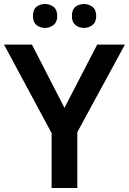

<svg xmlns="http://www.w3.org/2000/svg" viewBox="-20 -936 642 956"><path d="M301 -399 464 -714H602L365 -278V0H237V-273L0 -714H139ZM144 -856Q144 -888 161.5 -902Q179 -916 204 -916Q228 -916 246.5 -902Q265 -888 265 -856Q265 -826 246.5 -811.5Q228 -797 204 -797Q179 -797 161.5 -811.5Q144 -826 144 -856ZM338 -856Q338 -888 355.5 -902Q373 -916 398 -916Q422 -916 440.5 -902Q459 -888 459 -856Q459 -826 440.5 -811.5Q422 -797 398 -797Q373 -797 355.5 -811.5Q338 -826 338 -856Z"/></svg>

Font: Noto Sans Sinhala UI SemiBold
Style: Regular
Weight: 600
Designer: Jelle Bosma - Monotype Design Team
Foundry: Monotype Imaging Inc.
Version: Version 2.006; ttfautohint (v1.8.4.7-5d5b)